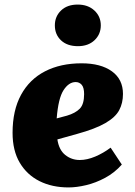

<svg xmlns="http://www.w3.org/2000/svg" viewBox="-20 -806 591 840"><path d="M337 -529Q421 -529 469.5 -494Q518 -459 518 -395Q518 -355 501.5 -324Q485 -293 441 -267.5Q397 -242 317 -220L231 -196Q238 -150 265.5 -128Q293 -106 329 -106Q361 -106 396.5 -121Q432 -136 464 -160L513 -86Q481 -50 440 -28Q399 -6 357 4Q315 14 280 14Q208 14 153 -13.5Q98 -41 66.5 -94Q35 -147 35 -225Q35 -323 72 -391Q109 -459 177 -494Q245 -529 337 -529ZM348 -394Q348 -423 337.5 -435Q327 -447 311 -447Q281 -447 258 -411.5Q235 -376 228 -288L273 -300Q310 -311 329 -330.5Q348 -350 348 -394ZM220 -695Q220 -734 247 -760Q274 -786 320 -786Q365 -786 393 -760Q421 -734 421 -695Q421 -656 393.5 -630Q366 -604 321 -604Q274 -604 247 -629.5Q220 -655 220 -695Z"/></svg>

Font: Literata 12pt ExtraBold
Style: Italic
Weight: 800
Italic angle: -2°
Designer: Latin by Veronika Burian and Jose Scaglione. Greek by Irene Vlachou. Cyrillic by Vera Evstafieva
Foundry: TypeTogether
Version: Version 3.002